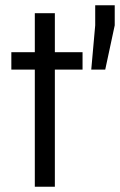

<svg xmlns="http://www.w3.org/2000/svg" viewBox="-20 -708 455 728"><path d="M23 0ZM112 0V-444H23V-510H112V-658H188V-510H293V-444H188V0ZM326 -444 341 -612V-688H415V-612L379 -444Z"/></svg>

Font: Assailand
Style: Regular
Weight: 400
Designer: Hector Gatti with collaboration of the Omnibus-Type team
Foundry: Omnibus-Type
Version: Version 0.072;October 19, 2019;FontCreator 12.0.0.2547 64-bi